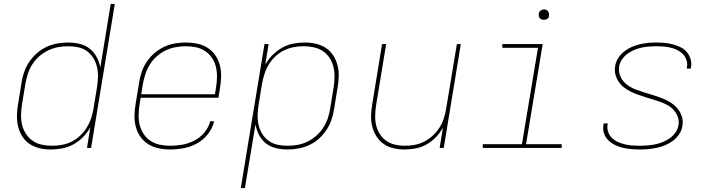

<svg xmlns="http://www.w3.org/2000/svg" viewBox="-20 -755 3640 980"><path d="M239 8Q210 8 182 1.5Q154 -5 131.5 -20Q109 -35 94 -58.5Q79 -82 72.5 -109Q66 -136 66.5 -165Q67 -194 72 -223L90 -333Q94 -361 103.5 -388Q113 -415 129.5 -439.5Q146 -464 169 -484Q192 -504 218 -516Q244 -528 272 -533Q300 -538 328 -538Q358 -538 387 -531Q416 -524 438 -506.5Q460 -489 473.5 -463.5Q487 -438 492 -410L545 -735H566L445 0H424L441 -105Q426 -78 404 -55.5Q382 -33 354.5 -18Q327 -3 297.5 2.5Q268 8 239 8ZM245 -11Q270 -11 295.5 -15.5Q321 -20 344.5 -31.5Q368 -43 388 -61.5Q408 -80 422 -102.5Q436 -125 444.5 -149.5Q453 -174 457 -199L475 -309Q479 -335 480 -361Q481 -387 475.5 -411.5Q470 -436 457 -457.5Q444 -479 424.5 -493.5Q405 -508 380 -513.5Q355 -519 328 -519Q303 -519 277.5 -514.5Q252 -510 227.5 -498.5Q203 -487 182 -469Q161 -451 146 -428Q131 -405 123 -380.5Q115 -356 110 -330L92 -220Q88 -194 87.5 -167.5Q87 -141 93 -116.5Q99 -92 113 -71Q127 -50 147.5 -36Q168 -22 193.5 -16.5Q219 -11 245 -11Z M848 8Q818 8 789.5 2Q761 -4 737.5 -18.5Q714 -33 697.5 -56Q681 -79 673.5 -106.5Q666 -134 666.5 -164Q667 -194 672 -223L690 -333Q694 -361 703.5 -388.5Q713 -416 729.5 -440.5Q746 -465 769 -484.5Q792 -504 819 -516.5Q846 -529 874 -533.5Q902 -538 930 -538Q959 -538 987.5 -532Q1016 -526 1039.5 -511Q1063 -496 1079 -473Q1095 -450 1102 -422.5Q1109 -395 1108.5 -365.5Q1108 -336 1103 -307L1095 -256H698L692 -220Q688 -194 687.5 -167Q687 -140 693.5 -115.5Q700 -91 714 -70Q728 -49 749 -35.5Q770 -22 795.5 -16.5Q821 -11 848 -11Q879 -11 910.5 -16.5Q942 -22 971.5 -37Q1001 -52 1023 -78.5Q1045 -105 1053 -136H1073Q1065 -101 1041.5 -71Q1018 -41 985.5 -23Q953 -5 917.5 1.5Q882 8 848 8ZM701 -274H1077L1083 -310Q1087 -336 1087.5 -362.5Q1088 -389 1082 -414Q1076 -439 1062 -459.5Q1048 -480 1027.5 -494Q1007 -508 981.5 -513.5Q956 -519 929 -519Q904 -519 878 -514.5Q852 -510 827.5 -498.5Q803 -487 782 -469Q761 -451 746.5 -428.5Q732 -406 723.5 -381Q715 -356 710 -330Z M1209 205 1330 -530H1351L1334 -425Q1349 -452 1371.5 -474.5Q1394 -497 1421 -512Q1448 -527 1477.5 -532.5Q1507 -538 1536 -538Q1565 -538 1593 -531.5Q1621 -525 1643.5 -510Q1666 -495 1681 -471.5Q1696 -448 1703 -421Q1710 -394 1709 -365Q1708 -336 1703 -307L1685 -197Q1681 -169 1671.5 -142Q1662 -115 1645.5 -90.5Q1629 -66 1606.5 -46Q1584 -26 1557.5 -14Q1531 -2 1503 3Q1475 8 1447 8Q1417 8 1388 1Q1359 -6 1337 -23.5Q1315 -41 1302 -66.5Q1289 -92 1284 -120L1230 205ZM1447 -11Q1473 -11 1498.5 -15.5Q1524 -20 1548 -31.5Q1572 -43 1593 -61Q1614 -79 1629 -102Q1644 -125 1652.5 -149.5Q1661 -174 1665 -200L1683 -310Q1687 -336 1687.5 -362.5Q1688 -389 1682 -413.5Q1676 -438 1662.5 -459Q1649 -480 1628 -494Q1607 -508 1581.5 -513.5Q1556 -519 1530 -519Q1505 -519 1480 -514.5Q1455 -510 1431 -498.5Q1407 -487 1387 -468.5Q1367 -450 1353 -427.5Q1339 -405 1331 -380.5Q1323 -356 1318 -331L1300 -221Q1296 -195 1295 -169Q1294 -143 1299.5 -118.5Q1305 -94 1318 -72.5Q1331 -51 1351 -36.5Q1371 -22 1395.5 -16.5Q1420 -11 1447 -11Z M2045 8Q2016 8 1988 1.5Q1960 -5 1938 -20.5Q1916 -36 1901.5 -59Q1887 -82 1880 -109Q1873 -136 1874 -165Q1875 -194 1880 -223L1930 -530H1951L1900 -220Q1896 -194 1895 -168Q1894 -142 1899.5 -117.5Q1905 -93 1918 -72Q1931 -51 1950.5 -37Q1970 -23 1995 -17Q2020 -11 2046 -11Q2071 -11 2096 -15.5Q2121 -20 2144.5 -32Q2168 -44 2188 -62Q2208 -80 2222.5 -102.5Q2237 -125 2245 -149.5Q2253 -174 2257 -199L2312 -530H2332L2245 0H2224L2241 -104Q2226 -77 2205 -55Q2184 -33 2157.5 -18Q2131 -3 2102 2.5Q2073 8 2045 8Z M2444 0V-19H2644L2726 -511H2544V-530H2750L2665 -19H2847V0ZM2756 -654Q2750 -654 2744 -656Q2738 -658 2734.5 -663Q2731 -668 2730 -674Q2729 -680 2730 -686Q2731 -691 2733.5 -695Q2736 -699 2739.5 -701.5Q2743 -704 2747.5 -705.5Q2752 -707 2756 -707Q2763 -707 2768.5 -704.5Q2774 -702 2777.5 -697Q2781 -692 2782 -686Q2783 -680 2782 -674Q2782 -669 2779.5 -665Q2777 -661 2773 -658.5Q2769 -656 2765 -655Q2761 -654 2756 -654Z M3245 8Q3223 8 3201 6Q3179 4 3158 -1Q3137 -6 3118 -15.5Q3099 -25 3084.5 -39.5Q3070 -54 3063 -74.5Q3056 -95 3060 -117Q3060 -119 3060.5 -121Q3061 -123 3061 -125H3082Q3082 -123 3081.5 -121.5Q3081 -120 3081 -118Q3078 -99 3084.5 -81Q3091 -63 3104 -50.5Q3117 -38 3133.5 -30.5Q3150 -23 3168.5 -18.5Q3187 -14 3206.5 -12.5Q3226 -11 3245 -11Q3264 -11 3283.5 -12.5Q3303 -14 3323 -18Q3343 -22 3362 -29.5Q3381 -37 3398 -49Q3415 -61 3427.5 -78.5Q3440 -96 3443 -115Q3447 -137 3440 -157Q3433 -177 3420 -192Q3407 -207 3389.5 -217Q3372 -227 3352.5 -234Q3333 -241 3313.5 -247Q3294 -253 3274 -259Q3254 -265 3235 -272Q3216 -279 3198 -288Q3180 -297 3164 -309.5Q3148 -322 3137 -339Q3126 -356 3121 -376Q3116 -396 3120 -418Q3123 -439 3135.5 -458.5Q3148 -478 3165.5 -492Q3183 -506 3203.5 -515Q3224 -524 3245.5 -529Q3267 -534 3288 -536Q3309 -538 3330 -538Q3352 -538 3373.5 -536Q3395 -534 3415 -528.5Q3435 -523 3453.5 -514Q3472 -505 3485 -490Q3498 -475 3504.5 -454.5Q3511 -434 3507 -413Q3507 -411 3506.5 -409Q3506 -407 3506 -405H3485Q3486 -407 3486 -408.5Q3486 -410 3486 -412Q3490 -430 3484 -448Q3478 -466 3466 -478.5Q3454 -491 3438 -499Q3422 -507 3404 -511.5Q3386 -516 3367.5 -517.5Q3349 -519 3330 -519Q3311 -519 3292.5 -517.5Q3274 -516 3255 -512Q3236 -508 3217 -500Q3198 -492 3182 -480Q3166 -468 3154.5 -451Q3143 -434 3140 -415Q3137 -393 3143.5 -373.5Q3150 -354 3163 -339Q3176 -324 3193.5 -313.5Q3211 -303 3230.5 -296Q3250 -289 3269.5 -283Q3289 -277 3308.5 -271Q3328 -265 3347.5 -258Q3367 -251 3385 -242Q3403 -233 3418.5 -220.5Q3434 -208 3445.5 -191Q3457 -174 3462 -154Q3467 -134 3463 -112Q3460 -90 3447 -70.5Q3434 -51 3415.5 -37Q3397 -23 3375.5 -14Q3354 -5 3332 -0.5Q3310 4 3288.5 6Q3267 8 3245 8Z"/></svg>

Font: Iosevka Curly ThExObl
Style: Regular
Weight: 100
Width: 7
Italic angle: -9°
Monospace: yes
Designer: Belleve Invis
Foundry: Belleve Invis
Version: Version 11.1.0; ttfautohint (v1.8.3)